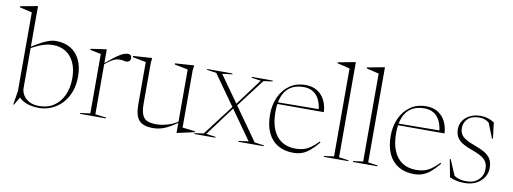

<svg xmlns="http://www.w3.org/2000/svg" viewBox="-78 -1073 3815 1429"><g transform="rotate(10 1829.0 -358.5)"><path d="M83.5 -60 110 -60.5 64.5 18 59 17.5 76 -86.5V-681Q69.5 -682.5 54.5 -686.2Q39.5 -690 20.2 -694.5Q1 -699 -18.5 -703.5V-711L109.5 -735H113.5V-680.5V-117Q113.5 -89.5 128.5 -63.8Q143.5 -38 174 -21.2Q204.5 -4.5 250 -4.5Q315 -4.5 361.5 -36Q408 -67.5 433 -123Q458 -178.5 458 -250.5Q458 -319.5 435.2 -368.5Q412.5 -417.5 371.5 -443.5Q330.5 -469.5 275.5 -469.5Q249.5 -469.5 223.8 -463.8Q198 -458 165.2 -443.8Q132.5 -429.5 85.5 -402.5L81 -407.5Q125.5 -437 157.8 -455.5Q190 -474 213.5 -484.2Q237 -494.5 255.8 -498.8Q274.5 -503 291.5 -503Q356 -503 402.2 -475.2Q448.5 -447.5 473.2 -395.5Q498 -343.5 498 -270.5Q498 -203 477.5 -151Q457 -99 422 -63Q387 -27 342.5 -8.5Q298 10 249 10Q214.5 10 183.2 2.5Q152 -5 126.8 -20.5Q101.5 -36 83.5 -60Z M835.5 -501.5Q849.5 -501.5 856.5 -494Q863.5 -486.5 863.5 -474Q863.5 -460 854.8 -451.5Q846 -443 832 -443Q823.5 -443 817.5 -444.5Q811.5 -446 804.2 -447.5Q797 -449 784.5 -449Q767 -449 751.2 -444.2Q735.5 -439.5 715.5 -426.5Q695.5 -413.5 665.5 -388.5L663.5 -395.5Q705 -430.5 733 -451.8Q761 -473 779.8 -483.8Q798.5 -494.5 811.5 -498Q824.5 -501.5 835.5 -501.5ZM673.5 -399.5V-16.5L756.5 -6.5V0H561V-6.5L635.5 -16.5V-465.5Q629 -467 617 -469.5Q605 -472 588.8 -475.2Q572.5 -478.5 554 -482V-490.5L669.5 -507H673.5Z M1013.5 -161.5Q1013.5 -107 1024.8 -76.5Q1036 -46 1061.8 -34Q1087.5 -22 1132 -22Q1172.5 -22 1218 -35.5Q1263.5 -49 1299 -74L1301 -66.5Q1267.5 -42.5 1241 -27.5Q1214.5 -12.5 1192.8 -4.5Q1171 3.5 1151.8 6.8Q1132.5 10 1112.5 10Q1038 10 1006.8 -25Q975.5 -60 975.5 -143V-464.5L874.5 -484V-493L1017.5 -502.5L1013.5 -467ZM1292.5 14.5V-65V-464.5L1191.5 -484V-493L1335.5 -502.5L1330 -467V-32Q1334.5 -31.5 1346.8 -30Q1359 -28.5 1374.5 -26.8Q1390 -25 1404 -23.2Q1418 -21.5 1426 -20.5V-14L1297 14.5Z M1877.5 -16.5 1948 -6.5V0H1757.5V-6.5L1832 -16L1674 -239.5L1671 -244L1506 -476.5L1435 -486.5V-493H1625.5V-486.5L1551 -477L1695.5 -273.5L1698.5 -269ZM1683 -246 1512.5 -16.5 1583.5 -6.5V0H1424.5V-6.5L1492.5 -16L1674.5 -255L1684.5 -264L1842.5 -476.5L1771.5 -486.5V-493H1930.5V-486.5L1862.5 -477L1693.5 -255Z M2177.5 -503Q2231 -503 2267.5 -479.5Q2304 -456 2323.5 -416.5Q2343 -377 2345.5 -327.5H1984.5V-340L2314.5 -343L2305.5 -332.5Q2300.5 -382.5 2283 -416.5Q2265.5 -450.5 2236.2 -468Q2207 -485.5 2166.5 -485.5Q2105.5 -485.5 2066.2 -459Q2027 -432.5 2008.5 -383.8Q1990 -335 1990 -268.5Q1990 -189 2013 -134.2Q2036 -79.5 2079.2 -51.5Q2122.5 -23.5 2184 -23.5Q2216.5 -23.5 2243 -30.8Q2269.5 -38 2296.2 -56.2Q2323 -74.5 2354 -107L2360 -101Q2325.5 -59.5 2296.5 -35.2Q2267.5 -11 2238 -0.5Q2208.5 10 2172.5 10Q2106 10 2056.8 -18.5Q2007.5 -47 1980.8 -103Q1954 -159 1954 -241.5Q1954 -312.5 1980.2 -371.8Q2006.5 -431 2056.5 -467Q2106.5 -503 2177.5 -503Z M2515.5 -16.5 2588.5 -6.5V0H2403V-6.5L2477.5 -16.5V-681Q2471 -682.5 2456.2 -686.2Q2441.5 -690 2422.2 -694.5Q2403 -699 2383.5 -703.5V-711L2511.5 -735H2515.5V-680.5Z M2735.5 -16.5 2808.5 -6.5V0H2623V-6.5L2697.5 -16.5V-681Q2691 -682.5 2676.2 -686.2Q2661.5 -690 2642.2 -694.5Q2623 -699 2603.5 -703.5V-711L2731.5 -735H2735.5V-680.5Z M3089.5 -503Q3143 -503 3179.5 -479.5Q3216 -456 3235.5 -416.5Q3255 -377 3257.5 -327.5H2896.5V-340L3226.5 -343L3217.5 -332.5Q3212.5 -382.5 3195 -416.5Q3177.5 -450.5 3148.2 -468Q3119 -485.5 3078.5 -485.5Q3017.5 -485.5 2978.2 -459Q2939 -432.5 2920.5 -383.8Q2902 -335 2902 -268.5Q2902 -189 2925 -134.2Q2948 -79.5 2991.2 -51.5Q3034.5 -23.5 3096 -23.5Q3128.5 -23.5 3155 -30.8Q3181.5 -38 3208.2 -56.2Q3235 -74.5 3266 -107L3272 -101Q3237.5 -59.5 3208.5 -35.2Q3179.5 -11 3150 -0.5Q3120.5 10 3084.5 10Q3018 10 2968.8 -18.5Q2919.5 -47 2892.8 -103Q2866 -159 2866 -241.5Q2866 -312.5 2892.2 -371.8Q2918.5 -431 2968.5 -467Q3018.5 -503 3089.5 -503Z M3500 -503Q3529.5 -503 3554.2 -495.5Q3579 -488 3604.5 -472L3619.5 -351.5H3612L3564 -471L3577 -455.5Q3558 -473 3538 -481Q3518 -489 3495.5 -489Q3437 -489 3407.2 -460.8Q3377.5 -432.5 3377.5 -389.5Q3377.5 -364 3388.2 -344.5Q3399 -325 3425.8 -308.8Q3452.5 -292.5 3500.5 -276Q3536.5 -263 3562 -249.2Q3587.5 -235.5 3603.2 -218.8Q3619 -202 3626.2 -181Q3633.5 -160 3633.5 -133Q3633.5 -93 3612.8 -60.8Q3592 -28.5 3554.8 -9.2Q3517.5 10 3468.5 10Q3435.5 10 3407 4.2Q3378.5 -1.5 3354.5 -13L3329 -147H3336L3391 -18L3376.5 -37Q3386.5 -28 3401.8 -20.8Q3417 -13.5 3436.2 -9.2Q3455.5 -5 3478 -5Q3536.5 -5 3570.2 -37.8Q3604 -70.5 3604 -120.5Q3604 -143.5 3597.2 -160.8Q3590.5 -178 3575.8 -192Q3561 -206 3536.8 -218Q3512.5 -230 3477 -243Q3429.5 -259.5 3401.5 -278.5Q3373.5 -297.5 3361.5 -321.2Q3349.5 -345 3349.5 -376.5Q3349.5 -414.5 3369.8 -443Q3390 -471.5 3424.2 -487.2Q3458.5 -503 3500 -503Z"/></g></svg>

Font: Newsreader 60pt ExtraLight
Style: Regular
Weight: 250
Designer: Hugues Gentile
Foundry: Production Type
Version: Version 1.003